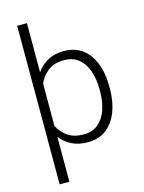

<svg xmlns="http://www.w3.org/2000/svg" viewBox="-138 -831 838 1115"><g transform="rotate(-15 281.0 -273.5)"><path d="M503.9 -269V-258.8Q503.9 -180.2 480.2 -119.4Q456.5 -58.6 411.4 -24.4Q366.2 9.8 302.2 9.8Q246.1 9.8 204.8 -10.7Q163.6 -31.2 136.7 -66.9V203.1H78.1V-750H136.7V-455.1Q163.6 -494.1 204.3 -516.1Q245.1 -538.1 300.8 -538.1Q397.9 -538.1 450.9 -465.1Q503.9 -392.1 503.9 -269ZM444.8 -258.8V-269Q444.8 -330.6 428 -379.9Q411.1 -429.2 376.5 -458Q341.8 -486.8 288.1 -486.8Q225.1 -486.8 189.5 -456.5Q153.8 -426.3 136.7 -386.7V-132.3Q156.2 -92.8 193.1 -66.7Q230 -40.5 289.1 -40.5Q342.3 -40.5 376.7 -69.6Q411.1 -98.6 428 -148.2Q444.8 -197.8 444.8 -258.8Z"/></g></svg>

Font: Vazirmatn RD ExtraLight
Style: Regular
Weight: 200
Designer: Saber Rastikerdar
Foundry: Saber Rastikerdar
Version: Version 32.102